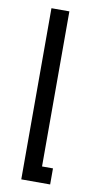

<svg xmlns="http://www.w3.org/2000/svg" viewBox="-85 -773 408 812"><g transform="rotate(10 119.0 -367.5)"><path d="M68 0V-735H145V-69H192V0Z"/></g></svg>

Font: Iosevka QP
Style: Regular
Weight: 400
Designer: Belleve Invis
Foundry: Belleve Invis
Version: Version 20.0.0; ttfautohint (v1.8.4)